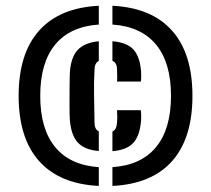

<svg xmlns="http://www.w3.org/2000/svg" viewBox="-20 -624 714 649"><path d="M43 -300Q43 -443 112.2 -520.5Q181.5 -598 314 -604.5V-541Q217 -534.5 166.5 -473.2Q116 -412 116 -300Q116 -188 166.5 -126.8Q217 -65.5 314 -59V4.5Q181.5 -2 112.2 -79.5Q43 -157 43 -300ZM360 4.5V-59Q457 -65.5 507.5 -126.8Q558 -188 558 -300Q558 -412 507.5 -473.2Q457 -534.5 360 -541V-604.5Q492.5 -598 561.5 -520.5Q630.5 -443 630.5 -300Q630.5 -157 561.8 -79.5Q493 -2 360 4.5ZM360 -484.5Q410 -480.5 431.8 -455.8Q453.5 -431 457 -380.5Q457.5 -371.5 457.2 -362.5Q457 -353.5 456 -348.5H375.5Q376.5 -357 376 -369.5Q375.5 -382 375.5 -389.5Q375.5 -412 360 -418.5ZM216 -220Q215 -237 215 -268.5Q215 -300 215.2 -330.8Q215.5 -361.5 216 -376.5Q219 -429.5 242.2 -454.8Q265.5 -480 314 -484.5V-418Q300 -411.5 299.5 -388.5Q297 -348 298 -300.2Q299 -252.5 299.5 -210Q299.5 -186.5 314 -180V-113.5Q265.5 -117.5 242.8 -142.5Q220 -167.5 216 -220ZM360 -113V-179.5Q374.5 -185.5 375.5 -210Q376.5 -219 376.5 -227.2Q376.5 -235.5 375.5 -251.5H456Q457 -245 457.2 -237.2Q457.5 -229.5 457 -219.5Q453.5 -167 431.5 -142Q409.5 -117 360 -113Z"/></svg>

Font: Big Shoulders Stencil Text ExtraBold
Style: Regular
Weight: 800
Designer: Patric King
Foundry: XO Type Co
Version: Version 1.000